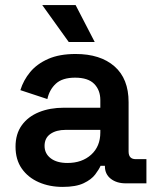

<svg xmlns="http://www.w3.org/2000/svg" viewBox="-20 -720 617 754"><path d="M226 14Q174 14 132 -4.5Q90 -23 65.5 -58Q41 -93 41 -144Q41 -194 65.5 -228Q90 -262 133 -279.5Q176 -297 231 -297H374V-327Q374 -366 350 -390.5Q326 -415 275 -415Q225 -415 199.5 -391.5Q174 -368 166 -331L60 -366Q72 -405 98.5 -437Q125 -469 169 -488.5Q213 -508 277 -508Q374 -508 429.5 -459.5Q485 -411 485 -319V-125Q485 -95 513 -95H555V0H474Q438 0 415 -18Q392 -36 392 -67V-69H375Q369 -55 354 -35Q339 -15 308.5 -0.5Q278 14 226 14ZM245 -80Q302 -80 338 -112.5Q374 -145 374 -200V-210H238Q201 -210 178 -194Q155 -178 155 -147Q155 -117 179 -98.5Q203 -80 245 -80ZM250 -555 146 -700H277L352 -555Z"/></svg>

Font: Space Grotesk Light SemiBold
Style: Regular
Weight: 600
Version: Version 2.000